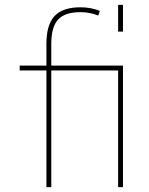

<svg xmlns="http://www.w3.org/2000/svg" viewBox="-20 -770 612 790"><path d="M466 -640V-750H486V-640ZM191 -500H486V0H466V-480H191V0H171V-480H61V-500H171V-590Q171 -668 204.5 -704Q238 -740 311 -740Q355 -740 391 -725L384 -706Q350 -720 311 -720Q247 -720 219 -689.5Q191 -659 191 -590Z"/></svg>

Font: Mplus 1p Thin
Style: Regular
Weight: 250
Version: Version 1.061